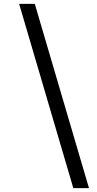

<svg xmlns="http://www.w3.org/2000/svg" viewBox="-20 -802 507 999"><path d="M361.5 177 79.5 -782H161L443 177Z"/></svg>

Font: Merriweather 28pt Medium
Style: Italic
Weight: 500
Italic angle: -7.8°
Version: Version 2.101